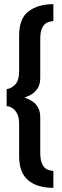

<svg xmlns="http://www.w3.org/2000/svg" viewBox="-20 -728 297 923"><path d="M236.5 175Q157.5 175 114.8 138Q72 101 72 23V-131.5Q72 -163.5 62 -182.2Q52 -201 38 -209.2Q24 -217.5 12 -217.5V-300Q29.5 -300 50.8 -319.2Q72 -338.5 72 -387V-556Q72 -640 117.8 -674Q163.5 -708 236.5 -708V-626.5Q225 -626.5 210.2 -621.2Q195.5 -616 184.5 -597.5Q173.5 -579 173.5 -539V-354.5Q173.5 -325 163 -307Q152.5 -289 138.2 -279Q124 -269 112.2 -264.8Q100.5 -260.5 98 -259Q100.5 -257.5 112.2 -253.2Q124 -249 138.2 -239Q152.5 -229 163 -210.8Q173.5 -192.5 173.5 -163V5.5Q173.5 45.5 184.5 64.2Q195.5 83 210.2 88.2Q225 93.5 236.5 93.5Z"/></svg>

Font: Anybody Condensed SemiBold
Style: Regular
Weight: 600
Width: 3
Designer: Tyler Finck
Foundry: Etcetera Type Company
Version: Version 1.010; ttfautohint (v1.8.3) -l 8 -r 50 -G 200 -x 14 